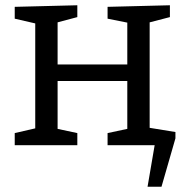

<svg xmlns="http://www.w3.org/2000/svg" viewBox="-20 -552 705 730"><path d="M549 -467V-66L647 -50V-26L594 158H541L568 0H389V-46L464 -62V-244H199V-62L274 -46V0H36V-46L114 -64V-463L36 -481V-526L274 -532V-487L199 -467V-307H464V-466L389 -481V-526L626 -532V-487Z"/></svg>

Font: Bitter Pro
Style: Regular
Weight: 400
Designer: Sol Matas, and Bitter project Authors
Foundry: Sol Matas
Version: Version 1.010